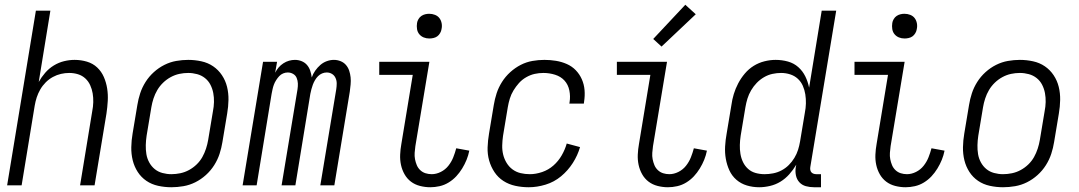

<svg xmlns="http://www.w3.org/2000/svg" viewBox="-20 -780 4540 808"><path d="M10 0 131 -735H192L143 -435Q154 -455 170 -473.5Q186 -492 206.5 -504.5Q227 -517 249.5 -522.5Q272 -528 294 -528Q321 -528 346 -520.5Q371 -513 389 -496Q407 -479 417 -456Q427 -433 431 -407.5Q435 -382 433.5 -355.5Q432 -329 428 -302L378 0H317L368 -311Q372 -331 372.5 -350Q373 -369 370 -387Q367 -405 359.5 -421.5Q352 -438 339 -450Q326 -462 308.5 -467.5Q291 -473 271 -473Q254 -473 236.5 -469Q219 -465 202.5 -456Q186 -447 172.5 -433.5Q159 -420 149.5 -403.5Q140 -387 134.5 -370Q129 -353 126 -335L71 0Z M701 8Q673 8 645.5 2Q618 -4 596 -19Q574 -34 559.5 -56.5Q545 -79 538.5 -105.5Q532 -132 532.5 -160.5Q533 -189 538 -218L558 -338Q562 -363 570 -387.5Q578 -412 592.5 -435Q607 -458 627.5 -476.5Q648 -495 672 -507Q696 -519 721.5 -523.5Q747 -528 772 -528Q800 -528 827.5 -522Q855 -516 877 -501Q899 -486 914 -463.5Q929 -441 935.5 -414.5Q942 -388 941.5 -359.5Q941 -331 936 -302L916 -182Q912 -157 904 -132.5Q896 -108 881.5 -85Q867 -62 846.5 -43.5Q826 -25 802 -13Q778 -1 752 3.5Q726 8 701 8ZM701 -47Q720 -47 739 -51Q758 -55 775.5 -64.5Q793 -74 807.5 -88Q822 -102 831.5 -119Q841 -136 847 -154.5Q853 -173 856 -191L876 -311Q880 -331 880.5 -350.5Q881 -370 877.5 -388.5Q874 -407 865.5 -423.5Q857 -440 842.5 -451.5Q828 -463 809.5 -468Q791 -473 772 -473Q753 -473 734.5 -469Q716 -465 698.5 -455.5Q681 -446 666.5 -432Q652 -418 642 -401Q632 -384 626 -365.5Q620 -347 617 -329L597 -209Q594 -189 593.5 -169.5Q593 -150 596 -131.5Q599 -113 608 -96.5Q617 -80 631 -68.5Q645 -57 663.5 -52Q682 -47 701 -47Z M1001 0 1087 -520H1146L1138 -474Q1144 -486 1152.5 -496Q1161 -506 1172.5 -513.5Q1184 -521 1196.5 -524.5Q1209 -528 1221 -528Q1236 -528 1249.5 -522.5Q1263 -517 1272 -506.5Q1281 -496 1285.5 -482.5Q1290 -469 1292 -454Q1297 -469 1306.5 -482.5Q1316 -496 1328 -506.5Q1340 -517 1355 -522.5Q1370 -528 1385 -528Q1400 -528 1413.5 -522.5Q1427 -517 1436 -506.5Q1445 -496 1449.5 -482.5Q1454 -469 1455.5 -454.5Q1457 -440 1455.5 -424.5Q1454 -409 1452 -394L1387 0H1328L1395 -404Q1397 -417 1397 -429Q1397 -441 1392 -452Q1387 -463 1377 -469Q1367 -475 1355 -475Q1345 -475 1335.5 -471Q1326 -467 1318.5 -459.5Q1311 -452 1305.5 -442.5Q1300 -433 1296.5 -423.5Q1293 -414 1290.5 -404.5Q1288 -395 1286 -385L1223 0H1165L1232 -404Q1234 -417 1233.5 -429Q1233 -441 1228.5 -452Q1224 -463 1213.5 -469Q1203 -475 1191 -475Q1181 -475 1171.5 -471Q1162 -467 1155 -459.5Q1148 -452 1142 -442.5Q1136 -433 1132.5 -423.5Q1129 -414 1127 -404.5Q1125 -395 1123 -385L1060 0Z M1791 8Q1769 8 1747.5 2.5Q1726 -3 1709.5 -15.5Q1693 -28 1682.5 -46.5Q1672 -65 1667.5 -86Q1663 -107 1664 -129.5Q1665 -152 1669 -174L1717 -465H1576V-520H1787L1728 -165Q1726 -151 1725 -137Q1724 -123 1726.5 -110Q1729 -97 1734 -85Q1739 -73 1748.5 -64Q1758 -55 1770.5 -51Q1783 -47 1797 -47Q1816 -47 1835 -56.5Q1854 -66 1867 -82.5Q1880 -99 1887.5 -118Q1895 -137 1900 -156L1955 -146Q1951 -126 1943.5 -107.5Q1936 -89 1925 -71Q1914 -53 1900 -38Q1886 -23 1868 -12Q1850 -1 1830 3.5Q1810 8 1791 8ZM1787 -618Q1774 -618 1763 -622.5Q1752 -627 1744.5 -636Q1737 -645 1735 -657.5Q1733 -670 1735 -683Q1736 -691 1741 -699.5Q1746 -708 1753.5 -713Q1761 -718 1769.5 -720Q1778 -722 1786 -722Q1799 -722 1810.5 -717.5Q1822 -713 1829 -704Q1836 -695 1838.5 -682.5Q1841 -670 1838 -657Q1837 -649 1832 -640.5Q1827 -632 1820 -627Q1813 -622 1804 -620Q1795 -618 1787 -618Z M2205 8Q2176 8 2148.5 2Q2121 -4 2098.5 -18.5Q2076 -33 2061 -55.5Q2046 -78 2038.5 -104.5Q2031 -131 2032 -160Q2033 -189 2038 -218L2058 -338Q2062 -363 2070 -387.5Q2078 -412 2092.5 -435Q2107 -458 2127.5 -476.5Q2148 -495 2171.5 -507Q2195 -519 2220.5 -523.5Q2246 -528 2271 -528Q2296 -528 2320 -524Q2344 -520 2365.5 -510.5Q2387 -501 2403 -484.5Q2419 -468 2428.5 -446.5Q2438 -425 2440 -401Q2442 -377 2438 -352L2437 -344H2376L2377 -350Q2381 -375 2376 -399.5Q2371 -424 2355.5 -441Q2340 -458 2316 -465.5Q2292 -473 2267 -473Q2248 -473 2230 -469Q2212 -465 2194.5 -455Q2177 -445 2164 -430.5Q2151 -416 2141 -399.5Q2131 -383 2125.5 -365Q2120 -347 2117 -329L2097 -209Q2094 -188 2093.5 -168Q2093 -148 2097.5 -129.5Q2102 -111 2112 -94.5Q2122 -78 2137 -67Q2152 -56 2170.5 -51.5Q2189 -47 2210 -47Q2235 -47 2261.5 -56Q2288 -65 2309 -83.5Q2330 -102 2344 -126.5Q2358 -151 2365 -176L2421 -161Q2411 -126 2390.5 -94Q2370 -62 2341 -38Q2312 -14 2276 -3Q2240 8 2205 8Z M2791 8Q2769 8 2747.5 2.5Q2726 -3 2709.5 -15.5Q2693 -28 2682.5 -46.5Q2672 -65 2667.5 -86Q2663 -107 2664 -129.5Q2665 -152 2669 -174L2717 -465H2576V-520H2787L2728 -165Q2726 -151 2725 -137Q2724 -123 2726.5 -110Q2729 -97 2734 -85Q2739 -73 2748.5 -64Q2758 -55 2770.5 -51Q2783 -47 2797 -47Q2816 -47 2835 -56.5Q2854 -66 2867 -82.5Q2880 -99 2887.5 -118Q2895 -137 2900 -156L2955 -146Q2951 -126 2943.5 -107.5Q2936 -89 2925 -71Q2914 -53 2900 -38Q2886 -23 2868 -12Q2850 -1 2830 3.5Q2810 8 2791 8ZM2764 -584 2729 -616 2864 -760 2908 -720Z M3175 8Q3148 8 3123 0.5Q3098 -7 3079 -23.5Q3060 -40 3049.5 -63Q3039 -86 3034.5 -111.5Q3030 -137 3031.5 -164Q3033 -191 3038 -218L3058 -338Q3061 -361 3068 -384Q3075 -407 3086.5 -429Q3098 -451 3114.5 -470.5Q3131 -490 3152 -503Q3173 -516 3197 -522Q3221 -528 3244 -528Q3271 -528 3296 -521Q3321 -514 3339.5 -497.5Q3358 -481 3369 -458.5Q3380 -436 3385 -411L3438 -735H3499L3390 -77Q3389 -71 3390 -65Q3391 -59 3394.5 -55Q3398 -51 3403.5 -49Q3409 -47 3415 -47H3435V8H3406Q3388 8 3371.5 3.5Q3355 -1 3344 -13Q3333 -25 3329.5 -42Q3326 -59 3329 -77L3331 -87Q3318 -65 3301.5 -46.5Q3285 -28 3264.5 -15.5Q3244 -3 3220.5 2.5Q3197 8 3175 8ZM3198 -47Q3215 -47 3233.5 -50.5Q3252 -54 3269 -63Q3286 -72 3299.5 -85.5Q3313 -99 3323 -115.5Q3333 -132 3338.5 -149.5Q3344 -167 3347 -185L3367 -305Q3371 -325 3371.5 -344.5Q3372 -364 3369 -383Q3366 -402 3358.5 -419Q3351 -436 3337.5 -448.5Q3324 -461 3305.5 -467Q3287 -473 3267 -473Q3249 -473 3230.5 -469Q3212 -465 3195 -455Q3178 -445 3164.5 -431Q3151 -417 3141 -400Q3131 -383 3125.5 -365Q3120 -347 3117 -329L3097 -209Q3094 -189 3093.5 -170Q3093 -151 3096 -132.5Q3099 -114 3107 -97.5Q3115 -81 3128.5 -69Q3142 -57 3160 -52Q3178 -47 3198 -47Z M3791 8Q3769 8 3747.5 2.5Q3726 -3 3709.5 -15.5Q3693 -28 3682.5 -46.5Q3672 -65 3667.5 -86Q3663 -107 3664 -129.5Q3665 -152 3669 -174L3717 -465H3576V-520H3787L3728 -165Q3726 -151 3725 -137Q3724 -123 3726.5 -110Q3729 -97 3734 -85Q3739 -73 3748.5 -64Q3758 -55 3770.5 -51Q3783 -47 3797 -47Q3816 -47 3835 -56.5Q3854 -66 3867 -82.5Q3880 -99 3887.5 -118Q3895 -137 3900 -156L3955 -146Q3951 -126 3943.5 -107.5Q3936 -89 3925 -71Q3914 -53 3900 -38Q3886 -23 3868 -12Q3850 -1 3830 3.5Q3810 8 3791 8ZM3787 -618Q3774 -618 3763 -622.5Q3752 -627 3744.5 -636Q3737 -645 3735 -657.5Q3733 -670 3735 -683Q3736 -691 3741 -699.5Q3746 -708 3753.5 -713Q3761 -718 3769.5 -720Q3778 -722 3786 -722Q3799 -722 3810.5 -717.5Q3822 -713 3829 -704Q3836 -695 3838.5 -682.5Q3841 -670 3838 -657Q3837 -649 3832 -640.5Q3827 -632 3820 -627Q3813 -622 3804 -620Q3795 -618 3787 -618Z M4201 8Q4173 8 4145.5 2Q4118 -4 4096 -19Q4074 -34 4059.5 -56.5Q4045 -79 4038.5 -105.5Q4032 -132 4032.5 -160.5Q4033 -189 4038 -218L4058 -338Q4062 -363 4070 -387.5Q4078 -412 4092.5 -435Q4107 -458 4127.5 -476.5Q4148 -495 4172 -507Q4196 -519 4221.5 -523.5Q4247 -528 4272 -528Q4300 -528 4327.5 -522Q4355 -516 4377 -501Q4399 -486 4414 -463.5Q4429 -441 4435.5 -414.5Q4442 -388 4441.5 -359.5Q4441 -331 4436 -302L4416 -182Q4412 -157 4404 -132.5Q4396 -108 4381.5 -85Q4367 -62 4346.5 -43.5Q4326 -25 4302 -13Q4278 -1 4252 3.5Q4226 8 4201 8ZM4201 -47Q4220 -47 4239 -51Q4258 -55 4275.5 -64.5Q4293 -74 4307.5 -88Q4322 -102 4331.5 -119Q4341 -136 4347 -154.5Q4353 -173 4356 -191L4376 -311Q4380 -331 4380.5 -350.5Q4381 -370 4377.5 -388.5Q4374 -407 4365.5 -423.5Q4357 -440 4342.5 -451.5Q4328 -463 4309.5 -468Q4291 -473 4272 -473Q4253 -473 4234.5 -469Q4216 -465 4198.5 -455.5Q4181 -446 4166.5 -432Q4152 -418 4142 -401Q4132 -384 4126 -365.5Q4120 -347 4117 -329L4097 -209Q4094 -189 4093.5 -169.5Q4093 -150 4096 -131.5Q4099 -113 4108 -96.5Q4117 -80 4131 -68.5Q4145 -57 4163.5 -52Q4182 -47 4201 -47Z"/></svg>

Font: Iosevka Term Curly Light
Style: Italic
Weight: 300
Italic angle: -9°
Designer: Belleve Invis
Foundry: Belleve Invis
Version: Version 32.3.0